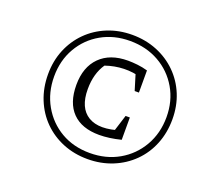

<svg xmlns="http://www.w3.org/2000/svg" viewBox="-115 -816 1090 978"><g transform="rotate(20 430.0 -327.5)"><path d="M460 -127Q365 -127 314.5 -178.5Q264 -230 264 -327Q264 -424 318.5 -478.5Q373 -533 470 -533Q493 -533 521 -530Q549 -527 577 -519L564 -473Q515 -488 464.5 -486.5Q414 -485 365 -468Q326 -411 326 -327Q326 -225 387.5 -188Q449 -151 561 -188L577 -143Q545 -135 515.5 -131Q486 -127 460 -127ZM516 -143 554 -264H577V-143ZM554 -399 517 -520 577 -519V-399ZM446 9Q374 9 312.5 -16Q251 -41 205.5 -86.5Q160 -132 135 -194Q110 -256 110 -329Q110 -401 135 -462Q160 -523 205.5 -568.5Q251 -614 312.5 -639Q374 -664 446 -664Q518 -664 580 -639Q642 -614 688 -568.5Q734 -523 759 -462Q784 -401 784 -329Q784 -256 759 -194Q734 -132 688 -86.5Q642 -41 580 -16Q518 9 446 9ZM446 -24Q534 -24 603 -63.5Q672 -103 712 -172.5Q752 -242 752 -329Q752 -416 712 -484.5Q672 -553 603 -592Q534 -631 446 -631Q359 -631 290.5 -592Q222 -553 182.5 -484.5Q143 -416 143 -329Q143 -242 182.5 -172.5Q222 -103 290 -63.5Q358 -24 446 -24Z"/></g></svg>

Font: Piazzolla Thin
Style: Italic
Weight: 400
Italic angle: -11.3°
Version: Version 2.005